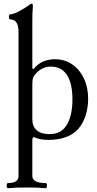

<svg xmlns="http://www.w3.org/2000/svg" viewBox="-20 -745 524 1038"><path d="M22.9 244.6Q80.1 244.6 80.1 206.5V170.4H154.8V206.5Q154.8 225.6 172.9 235.1Q190.9 244.6 227.1 244.6Q231.4 244.6 233.2 251.7Q234.9 258.8 233.2 265.6Q231.4 272.5 227.1 272.5Q197.3 270 178.2 269.3Q159.2 268.6 125 268.6Q90.8 268.6 71.8 269.3Q52.7 270 22.9 272.5Q18.6 272.5 16.8 265.4Q15.1 258.3 16.8 251.5Q18.6 244.6 22.9 244.6ZM35.2 -640.1Q30.8 -640.1 28.8 -647Q26.9 -653.8 28.8 -660.6Q30.8 -667.5 35.2 -667.5Q43 -667.5 56.4 -672.1Q69.8 -676.8 83 -684.1Q96.2 -691.4 109.6 -699.2Q123 -707 130.4 -712.9Q138.7 -719.2 143.8 -722.2Q148.9 -725.1 151.9 -725.1Q154.8 -725.1 156.2 -721.7Q157.7 -718.3 157.7 -711.4Q155.8 -689.5 155.3 -670.2Q154.8 -650.9 154.8 -636.2V-552.7H80.1V-572.8Q80.1 -606.4 68.8 -623.3Q57.6 -640.1 35.2 -640.1ZM80.1 -581.1H154.8V-375L162.1 -372.1Q183.6 -399.9 213.6 -412.4Q243.7 -424.8 276.9 -424.8Q329.1 -424.8 369.9 -397.2Q410.6 -369.6 433.6 -321Q456.5 -272.5 456.5 -211.4Q456.5 -162.6 442.6 -119.9Q428.7 -77.1 403.3 -48.3Q377.9 -19 336.7 -3.9Q295.4 11.2 243.2 11.2Q218.3 11.2 198.7 7.6Q179.2 3.9 164.6 -3.9Q160.2 -3.9 157.5 0.2Q154.8 4.4 154.8 12.2V203.1L80.1 204.1ZM346.2 -79.1Q357.9 -101.6 364.7 -133.8Q371.6 -166 371.6 -208Q371.6 -294.4 342 -339.6Q312.5 -384.8 255.9 -384.8Q227.5 -384.8 205.8 -373Q184.1 -361.3 164.6 -335.9Q154.8 -323.2 154.8 -290V-100.1Q154.8 -61 178.7 -40.5Q202.6 -20 247.6 -20Q281.7 -20 306.2 -34.4Q330.6 -48.8 346.2 -79.1Z"/></svg>

Font: Junicode Two Beta VF
Style: Regular
Weight: 400
Designer: Peter S. Baker
Foundry: Briery Creek Software
Version: Version 1.031 beta; ttfautohint (v1.8.1.43-b0c9)